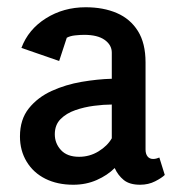

<svg xmlns="http://www.w3.org/2000/svg" viewBox="-20 -505 496 529"><path d="M182 4Q138 4 105 -12.5Q72 -29 53.5 -59.5Q35 -90 35 -129Q35 -176 59.5 -206.5Q84 -237 122.5 -254.5Q161 -272 205 -279.5Q249 -287 288 -288V-360Q288 -381 268.5 -395Q249 -409 212 -409Q201 -409 187 -407.5Q173 -406 164 -401L143 -337L39 -373Q58 -424 106.5 -454.5Q155 -485 216 -485Q265 -485 302 -469Q339 -453 360 -419.5Q381 -386 381 -333V-93Q381 -81 386.5 -74Q392 -67 402 -67Q407 -67 412 -68.5Q417 -70 419 -71L434 -23Q426 -15 407.5 -5.5Q389 4 366 4Q337 4 321 -9Q305 -22 296 -42Q276 -22 246.5 -9Q217 4 182 4ZM198 -73Q227 -73 251.5 -88Q276 -103 288 -124V-217Q266 -217 239 -213.5Q212 -210 187.5 -201.5Q163 -193 147 -177Q131 -161 131 -135Q131 -110 148 -91.5Q165 -73 198 -73Z"/></svg>

Font: Kreon Light
Style: Regular
Weight: 400
Version: Version 2.002